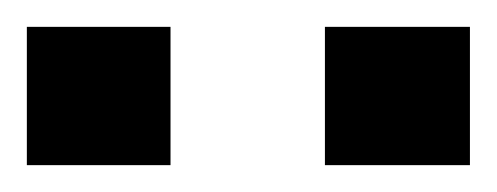

<svg xmlns="http://www.w3.org/2000/svg" viewBox="-20 -741 370 143"><path d="M0 -618V-721H107V-618ZM222 -618V-721H330V-618Z"/></svg>

Font: Archivo SemiExpanded Medium
Style: Regular
Weight: 500
Width: 6
Designer: Hector Gatti
Foundry: Omnibus-Type
Version: Version 2.001; ttfautohint (v1.8.3)